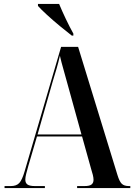

<svg xmlns="http://www.w3.org/2000/svg" viewBox="-20 -951 679 971"><path d="M3 0V-10H35Q63 -10 77.5 -25.5Q92 -41 105 -86L289 -714H375L574 -66Q584 -33 596 -21.5Q608 -10 632 -10H639V0H370V-10H407Q433 -10 443 -18Q453 -26 453 -42Q453 -52 449.5 -66.5Q446 -81 441 -96L395 -261H167L123 -111Q117 -90 112.5 -72Q108 -54 108 -43Q108 -25 119.5 -17.5Q131 -10 157 -10H207V0ZM170 -271H392L324 -517Q311 -565 300.5 -601.5Q290 -638 283 -669Q275 -634 266 -603.5Q257 -573 246 -537ZM343 -771Q317 -791 282.5 -819.5Q248 -848 217.5 -876Q187 -904 172 -921V-931H279Q293 -897 312.5 -856Q332 -815 351 -781V-771Z"/></svg>

Font: Noto Serif Display Condensed SemiBold
Style: Regular
Weight: 600
Width: 3
Designer: Monotype Design Team
Foundry: Monotype Imaging Inc.
Version: Version 2.009